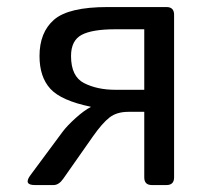

<svg xmlns="http://www.w3.org/2000/svg" viewBox="-20 -533 569 553"><path d="M80.6 0Q46.4 0 67.9 -28.8L160.2 -153.3Q173.3 -170.9 198 -193.1Q222.7 -215.3 241.2 -224.6V-225.6Q156.2 -243.2 125 -277.3Q93.8 -311.5 93.8 -371.6Q93.8 -439.9 135.7 -476.3Q177.7 -512.7 290 -512.7H459.5Q481.4 -512.7 481.4 -490.7V-22Q481.4 0 459.5 0H417.5Q395.5 0 395.5 -22V-210.9H349.6Q316.4 -210.9 295.4 -194.6Q274.4 -178.2 248 -140.6L162.1 -18.1Q149.4 0 134.3 0ZM184.6 -371.6Q184.6 -312.5 222.4 -293.5Q260.3 -274.4 312 -274.4H395.5V-448.7H312.5Q245.1 -448.7 214.8 -432.4Q184.6 -416 184.6 -371.6Z"/></svg>

Font: Istok Web
Style: Regular
Weight: 400
Designer: Andrey V. Panov
Foundry: Andrey V. Panov
Version: Version 1.0.2g